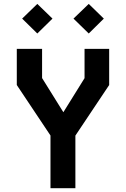

<svg xmlns="http://www.w3.org/2000/svg" viewBox="-20 -986 660 1006"><path d="M244.5 0H375V-275.5L552 -540.5V-730H423V-576.5L312 -398L200.5 -577V-730H68V-540.5L244.5 -276ZM175.5 -810.5 255 -888.5 175.5 -965.5 96 -888.5ZM445 -810.5 524 -888.5 445 -965.5 365 -888.5Z"/></svg>

Font: Monaspace Krypton SemiBold
Style: Regular
Weight: 600
Designer: Riley Cran & the Lettermatic Team
Foundry: Lettermatic
Version: Version 1.200 (Monaspace Krypton)